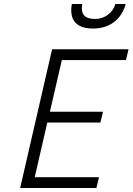

<svg xmlns="http://www.w3.org/2000/svg" viewBox="-20 -942 664 962"><path d="M337 -891Q337 -906 340 -922H392Q390 -906 390 -901Q390 -872 407 -859.5Q424 -847 457 -847Q492 -847 520.5 -868Q549 -889 558 -922H610Q593 -863 550.5 -831Q508 -799 446 -799Q393 -799 365 -822Q337 -845 337 -891ZM241 -695H624L611 -641H290L230 -382H496L483 -328H217L154 -54H476L463 0H81Z"/></svg>

Font: Cairo Light
Style: Italic
Weight: 300
Italic angle: -13°
Designer: Mohamed Gaber, Accademia di Belle Arti di Urbino and others
Foundry: Kief Type Foundry, Accademia di Belle Arti di Urbino and others
Version: Version 3.011